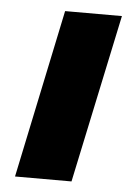

<svg xmlns="http://www.w3.org/2000/svg" viewBox="-43 -545 406 579"><g transform="rotate(5 159.5 -255.0)"><path d="M24 0 131 -510H303L195 0Z"/></g></svg>

Font: Saira Expanded
Style: Bold Italic
Weight: 700
Width: 7
Italic angle: -12°
Designer: Hector Gatti with collaboration of the Omnibus-Type team
Foundry: Omnibus-Type
Version: Version 1.101